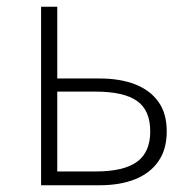

<svg xmlns="http://www.w3.org/2000/svg" viewBox="-20 -550 564 570"><path d="M102 0V-530H150V-317H275Q337 -317 381.5 -299.5Q426 -282 450.5 -247.5Q475 -213 475 -160Q475 -107 450.5 -71.5Q426 -36 381.5 -18Q337 0 275 0ZM150 -41H264Q347 -41 386.5 -69.5Q426 -98 426 -160Q426 -223 386.5 -250.5Q347 -278 264 -278H150Z"/></svg>

Font: Noto Sans TC ExtraLight
Style: Regular
Weight: 250
Designer: Ryoko NISHIZUKA  (kana, bopomofo & ideographs); Paul D. Hunt (Latin, Greek & Cyrillic); Sandoll Communications , Soo-you
Foundry: Adobe
Version: Version 2.004-H2;hotconv 1.0.118;makeotfexe 2.5.65603